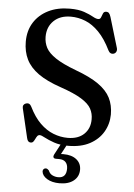

<svg xmlns="http://www.w3.org/2000/svg" viewBox="-61 -760 712 1024"><g transform="rotate(5 295.0 -247.5)"><path d="M294 -4.5H327L287 71L267 65Q274.5 64 283.5 63.2Q292.5 62.5 304.5 62.5Q349 62.5 374.5 83Q400 103.5 400 137.5Q400 174.5 372.2 196.8Q344.5 219 296.5 219Q256.5 219 230 203Q203.5 187 201.5 163.5Q201.5 156 205.8 151.5Q210 147 216 146.5Q222 146 226.5 149Q231 152 234.5 156Q241 173 255.8 180.2Q270.5 187.5 287.5 187.5Q330.5 187.5 330.5 138Q330.5 116 318.8 103.2Q307 90.5 283.5 90.5H266.5Q256 90.5 253.2 84Q250.5 77.5 255 69ZM325.5 16Q281 16 249.5 5Q218 -6 198.2 -16.8Q178.5 -27.5 170.5 -27.5Q161.5 -27.5 156.8 -21Q152 -14.5 148 -5.8Q144 3 139 9.5Q134 16 125 16Q117 16 111.8 10.8Q106.5 5.5 104 -6L67 -163.5Q65 -173 69 -179.8Q73 -186.5 82 -189.5Q91.5 -192.5 99 -188.8Q106.5 -185 111.5 -174.5Q138 -120.5 171.2 -88Q204.5 -55.5 242.2 -40.8Q280 -26 319 -26Q375 -26 406.5 -56.2Q438 -86.5 438 -135Q438.5 -166 424.5 -192Q410.5 -218 371.5 -242.2Q332.5 -266.5 258 -292Q183 -317.5 138 -349.5Q93 -381.5 72.5 -423Q52 -464.5 52 -518Q52 -577 79.5 -620.8Q107 -664.5 156.2 -689Q205.5 -713.5 271 -713.5Q318 -713.5 348 -703Q378 -692.5 396.2 -682Q414.5 -671.5 426 -671.5Q437 -671.5 440.8 -682Q444.5 -692.5 449 -703.2Q453.5 -714 466 -714Q475 -714 480.5 -708.2Q486 -702.5 490.5 -688L539 -526Q542 -515.5 538.2 -507Q534.5 -498.5 525.5 -495Q515.5 -492 508 -495.8Q500.5 -499.5 495.5 -509.5Q466 -570 431.2 -605.5Q396.5 -641 358.5 -656.2Q320.5 -671.5 280.5 -671.5Q223 -671.5 189 -638.8Q155 -606 155 -553Q155 -521.5 169.2 -494.2Q183.5 -467 221.8 -441.5Q260 -416 330.5 -389.5Q408.5 -361 453.8 -329.2Q499 -297.5 518.5 -258.8Q538 -220 538 -170Q537.5 -119 512.8 -76.8Q488 -34.5 440.8 -9.2Q393.5 16 325.5 16Z"/></g></svg>

Font: Fraunces 10pt
Style: Regular
Weight: 400
Version: Version 1.000;[b76b70a41]